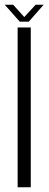

<svg xmlns="http://www.w3.org/2000/svg" viewBox="-30 -791 208 811"><path d="M44.5 0H100V-675H44.5ZM53.5 -699.5H91.5L154.5 -771H120.5L72.5 -719L25.5 -771H-10Z"/></svg>

Font: Anybody Condensed Light
Style: Regular
Weight: 300
Width: 3
Designer: Tyler Finck
Foundry: Etcetera Type Company
Version: Version 1.113;gftools[0.9.25]